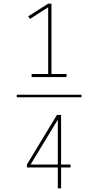

<svg xmlns="http://www.w3.org/2000/svg" viewBox="-20 -868 540 1056"><path d="M154 -444V-461H245V-828L145 -764L135 -778L245 -848H263V-461H346V-444ZM72 -333V-347H428V-333ZM298 168V53H128V37L293 -236H316V37H368V53H316V168ZM148 37H298V-210Z"/></svg>

Font: Iosevka SS18 Thin
Style: Regular
Weight: 100
Monospace: yes
Designer: Belleve Invis
Foundry: Belleve Invis
Version: Version 25.1.1; ttfautohint (v1.8.4)